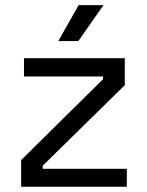

<svg xmlns="http://www.w3.org/2000/svg" viewBox="-20 -711 561 731"><path d="M60.5 0Q60.5 -25.4 60.5 -101.6Q138.7 -178.7 372.1 -409.2Q372.1 -412.1 372.1 -419.9Q296.9 -419.9 71.3 -419.9Q71.3 -437.5 71.3 -489.3Q167 -489.3 455.1 -489.3Q455.1 -463.9 455.1 -386.7Q377 -310.5 142.6 -80.1Q142.6 -77.1 142.6 -68.4Q222.7 -68.4 462.9 -68.4Q462.9 -50.8 462.9 0Q362.3 0 60.5 0ZM202.1 -554.7Q221.7 -588.9 279.3 -691.4Q302.7 -691.4 374 -691.4Q349.6 -657.2 278.3 -554.7Q258.8 -554.7 202.1 -554.7Z"/></svg>

Font: Kadena Space Grotesk
Style: Regular
Weight: 400
Designer: Florian Karsten
Version: Version 2.000